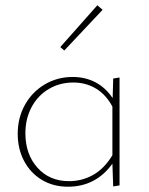

<svg xmlns="http://www.w3.org/2000/svg" viewBox="-20 -703 562 726"><path d="M223 -512 208 -525 348 -683 368 -666ZM432 -410V-2L408 2L405 -84Q342 3 237 3Q181 3 138 -23Q95 -49 71 -94.5Q47 -140 47 -197Q47 -258 74.5 -307Q102 -356 149.5 -384Q197 -412 255 -412Q302 -412 340.5 -392Q379 -372 406 -332L408 -406ZM405 -116V-300Q381 -345 343 -368Q305 -391 257 -391Q206 -391 164.5 -366.5Q123 -342 99.5 -298Q76 -254 76 -199Q76 -120 121.5 -69Q167 -18 241 -18Q290 -18 332 -41.5Q374 -65 405 -116Z"/></svg>

Font: Ysabeau Infant Extralight
Style: Regular
Weight: 200
Designer: Christian Thalmann (Catharsis Fonts)
Version: Version 0.003